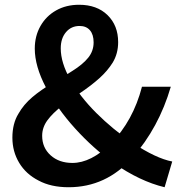

<svg xmlns="http://www.w3.org/2000/svg" viewBox="-20 -772 763 806"><path d="M142 -14Q89 -41 60.5 -88.5Q32 -136 32 -194Q32 -253 57 -294Q79 -333 115.5 -364Q152 -395 203 -425Q256 -456 285 -475Q328 -502 350.5 -530Q373 -558 373 -594Q373 -627 357.5 -645Q342 -663 314 -663Q279 -663 257 -637Q235 -611 235 -569Q235 -509 275 -438Q315 -367 384 -298Q453 -229 537 -172Q635 -107 703 -94L671 14Q567 -11 458 -87Q371 -149 295 -233Q219 -317 172.5 -405.5Q126 -494 126 -568Q126 -621 150 -663Q174 -705 216 -728.5Q258 -752 312 -752Q387 -752 431.5 -708.5Q476 -665 476 -595Q476 -547 453 -509Q431 -474 397 -443.5Q363 -413 317 -382Q258 -340 240 -327Q201 -297 179 -267Q157 -237 157 -202Q157 -152 192.5 -120Q228 -88 284 -88Q362 -88 445 -169Q539 -265 576 -408H697Q647 -236 535 -109Q425 14 268 14Q194 14 142 -14Z"/></svg>

Font: Merged Yaku Han JP SemiBold
Style: Regular
Weight: 600
Designer: Ryoko NISHIZUKA 西塚涼子 (kana, bopomofo & ideographs); Paul D. Hunt (Latin, Greek & Cyrillic); Sandoll Communications 산돌커뮤니
Foundry: Adobe
Version: Version 2.004